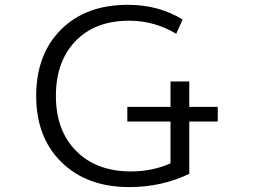

<svg xmlns="http://www.w3.org/2000/svg" viewBox="-20 -760 1040 790"><path d="M503.9 -259.8V-320.3H681.6V-424.8H758.8V-320.3H876V-259.8H758.8V-44.9Q645.5 9.8 511.7 9.8Q337.9 9.8 233.4 -92.3Q128.9 -194.3 128.9 -365.2Q128.9 -536.1 231 -638.2Q333 -740.2 505.9 -740.2Q632.8 -740.2 731.4 -679.7L705.1 -621.1Q615.2 -674.8 511.7 -674.8Q371.1 -674.8 290.5 -590.8Q210 -506.8 210 -365.2Q210 -222.7 293.5 -138.7Q377 -54.7 518.6 -54.7Q607.4 -54.7 681.6 -87.9V-259.8Z"/></svg>

Font: GenEi Gothic M SemiLight
Style: Regular
Weight: 350
Designer: o_tamon (Modified); [Source Han Sans]
Ryoko NISHIZUKA  (kana & ideographs); Paul D. Hunt (Latin, Greek & Cyrillic); Wenl
Version: Version 1.1a;Original Version 1.004